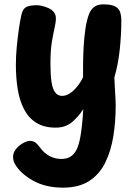

<svg xmlns="http://www.w3.org/2000/svg" viewBox="-20 -573 623 883"><path d="M78 -503Q84 -531 99.5 -540Q115 -549 151 -549Q160 -549 174.5 -545.5Q189 -542 203.5 -535.5Q218 -529 227.5 -517.5Q237 -506 237 -489Q237 -470 231 -444.5Q225 -419 218.5 -380Q212 -341 212 -280Q212 -228 217 -195.5Q222 -163 234 -147.5Q246 -132 266 -132Q283 -132 301 -143.5Q319 -155 335 -175Q351 -195 362 -218V-263Q362 -310 364.5 -356Q367 -402 373 -441.5Q379 -481 389 -507Q397 -529 413 -541Q429 -553 455 -553Q492 -553 509.5 -543.5Q527 -534 532.5 -517Q538 -500 538 -477Q538 -416 531 -347.5Q524 -279 506 -217Q507 -196 508 -174Q509 -152 510.5 -130Q512 -108 512 -86Q512 -15 501.5 52Q491 119 465 173Q439 227 391.5 258.5Q344 290 270 290Q190 290 132.5 258Q75 226 49 182Q43 171 41.5 162.5Q40 154 40 149Q40 129 53.5 112.5Q67 96 85.5 85.5Q104 75 118 75Q132 75 142 82Q152 89 162 103Q183 132 208.5 145Q234 158 262 158Q298 158 318.5 135.5Q339 113 348.5 62.5Q358 12 363 -71Q339 -34 309.5 -10Q280 14 236 14Q183 14 147.5 -8Q112 -30 91 -70Q70 -110 61.5 -162.5Q53 -215 53 -275Q53 -314 57 -356.5Q61 -399 66.5 -437.5Q72 -476 78 -503Z"/></svg>

Font: Playpen Sans
Style: Bold
Weight: 700
Designer: Laura Meseguer, Veronika Burian, José Scaglione
Foundry: TypeTogether
Version: Version 1.001